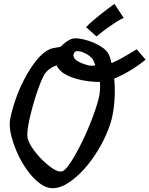

<svg xmlns="http://www.w3.org/2000/svg" viewBox="-20 -945 772 992"><path d="M494.1 -457Q497.1 -475.6 497.1 -495.1Q497.1 -502 497.1 -507.8Q497.1 -513.7 496.1 -521.5Q472.7 -521.5 440.4 -524.9Q408.2 -528.3 376.5 -537.1Q344.7 -545.9 317.4 -561Q290 -576.2 276.4 -599.6Q274.4 -601.6 273.9 -603.5Q273.4 -605.5 272.5 -607.4Q258.8 -602.5 245.1 -594.7Q231.4 -586.9 218.8 -573.2Q210 -563.5 199.7 -541.5Q189.5 -519.5 178.7 -489.7Q168 -460 157.7 -425.8Q147.5 -391.6 139.2 -358.4Q130.9 -325.2 126 -296.4Q121.1 -267.6 121.1 -249Q121.1 -239.3 122.1 -236.3Q125 -213.9 145 -183.6Q165 -153.3 191.9 -125.5Q218.8 -97.7 246.6 -78.1Q274.4 -58.6 293.9 -58.6H296.9Q309.6 -59.6 327.6 -82Q345.7 -104.5 365.7 -139.2Q385.7 -173.8 406.7 -217.3Q427.7 -260.7 445.3 -304.7Q462.9 -348.6 476.1 -388.7Q489.3 -428.7 494.1 -457ZM472.7 -607.4Q464.8 -628.9 458 -641.6Q441.4 -659.2 419.4 -669.9Q397.5 -680.7 380.9 -680.7Q369.1 -680.7 365.2 -674.8Q359.4 -667 359.4 -659.2Q359.4 -628.9 432.6 -608.4Q442.4 -605.5 452.1 -605.5Q457 -605.5 462.4 -606Q467.8 -606.4 472.7 -607.4ZM732.4 -636.7Q720.7 -627 702.6 -613.8Q684.6 -600.6 662.6 -586.9Q640.6 -573.2 616.7 -560.5Q592.8 -547.9 570.3 -539.1Q573.2 -506.8 573.2 -473.6Q573.2 -425.8 565.9 -375Q558.6 -324.2 540 -277.3Q519.5 -223.6 486.8 -169.4Q454.1 -115.2 414.6 -71.3Q375 -27.3 333 0Q291 27.3 252 27.3Q248 27.3 245.1 26.9Q242.2 26.4 238.3 26.4Q213.9 22.5 189 4.9Q164.1 -12.7 140.6 -40Q117.2 -67.4 97.2 -101.1Q77.1 -134.8 62.5 -170.4Q47.9 -206.1 39.1 -240.2Q30.3 -274.4 30.3 -302.7Q30.3 -308.6 30.8 -314.9Q31.2 -321.3 32.2 -327.1Q39.1 -367.2 57.6 -422.9Q76.2 -478.5 104 -532.7Q131.8 -586.9 166.5 -631.3Q201.2 -675.8 241.2 -692.4Q250 -696.3 267.6 -698.7Q285.2 -701.2 293 -703.1Q308.6 -719.7 326.2 -731.4Q343.8 -743.2 357.4 -746.1Q360.4 -746.1 363.8 -746.6Q367.2 -747.1 371.1 -747.1Q388.7 -747.1 413.1 -741.2Q437.5 -735.4 462.4 -725.1Q487.3 -714.8 508.3 -700.2Q529.3 -685.5 540 -668Q548.8 -651.4 556.6 -619.1Q595.7 -635.7 630.9 -657.2Q666 -678.7 686.5 -690.4ZM424.8 -804.7Q435.5 -816.4 455.1 -834Q471.7 -848.6 500 -871.1Q528.3 -893.6 571.3 -924.8L619.1 -852.5Q605.5 -846.7 585.9 -835Q569.3 -824.2 542.5 -805.7Q515.6 -787.1 478.5 -756.8Z"/></svg>

Font: Miniver
Style: Regular
Weight: 400
Designer: Dathan Boardman
Foundry: Open Window
Version: Version 1.000